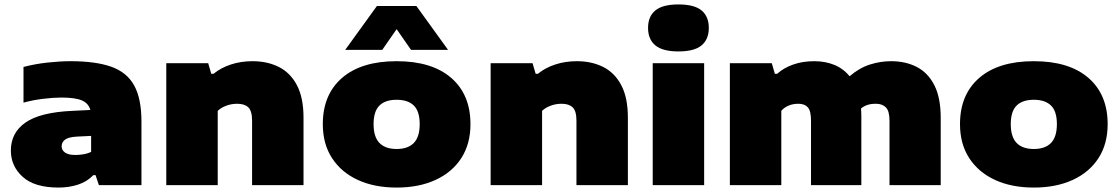

<svg xmlns="http://www.w3.org/2000/svg" viewBox="-20 -835 5049 866"><path d="M244 11Q136 11 82.5 -37.2Q29 -85.5 29 -156Q29 -236.5 95.2 -282.5Q161.5 -328.5 306 -335L387.5 -339Q379.5 -369 349.5 -382Q319.5 -395 256 -395Q221 -395 173.8 -389.2Q126.5 -383.5 86 -372V-533Q137 -546.5 194.2 -552.8Q251.5 -559 298 -559Q412 -559 482.5 -533.8Q553 -508.5 585.5 -449Q618 -389.5 618 -287V0H426L411 -45H401Q372 -15 331.2 -2Q290.5 11 244 11ZM258 -175Q258 -158 273.2 -147Q288.5 -136 320 -136Q336.5 -136 355.5 -139Q374.5 -142 391 -150V-222L329 -219Q289.5 -217 273.8 -205.5Q258 -194 258 -175Z M730 0V-550H919L933 -502H943Q975.5 -529 1021 -544Q1066.5 -559 1119 -559Q1186 -559 1238 -532.8Q1290 -506.5 1319.5 -450.2Q1349 -394 1349 -304V0H1117V-291Q1117 -334.5 1100 -350.8Q1083 -367 1050 -367Q1024 -367 1000.5 -358.2Q977 -349.5 962 -335V0Z M1769 11Q1668.5 11 1593.8 -23.5Q1519 -58 1477.5 -122Q1436 -186 1436 -275Q1436 -408.5 1523 -483.8Q1610 -559 1769 -559Q1928 -559 2015 -483.8Q2102 -408.5 2102 -275Q2102 -186 2060.8 -122Q2019.5 -58 1944.5 -23.5Q1869.5 11 1769 11ZM1769 -163Q1820 -163 1846.5 -190.2Q1873 -217.5 1873 -275Q1873 -333 1846.5 -359Q1820 -385 1769 -385Q1718 -385 1691.5 -359Q1665 -333 1665 -275Q1665 -217.5 1691.5 -190.2Q1718 -163 1769 -163ZM1537 -610 1680 -808H1858L2001 -610H1834L1769 -703.5L1704 -610Z M2193 0V-550H2382L2396 -502H2406Q2438.5 -529 2484 -544Q2529.5 -559 2582 -559Q2649 -559 2701 -532.8Q2753 -506.5 2782.5 -450.2Q2812 -394 2812 -304V0H2580V-291Q2580 -334.5 2563 -350.8Q2546 -367 2513 -367Q2487 -367 2463.5 -358.2Q2440 -349.5 2425 -335V0Z M2924 0V-550H3156V0ZM3040 -603Q2969 -603 2936 -630.2Q2903 -657.5 2903 -709Q2903 -761 2936 -788Q2969 -815 3040 -815Q3111.5 -815 3144.2 -788Q3177 -761 3177 -709Q3177 -657.5 3144.2 -630.2Q3111.5 -603 3040 -603Z M3272 0V-550H3461L3475 -502H3485Q3515 -529 3557.8 -544Q3600.5 -559 3653 -559Q3702 -559 3742.8 -542.5Q3783.5 -526 3812 -491Q3855.5 -528.5 3903.2 -543.8Q3951 -559 3999 -559Q4065 -559 4115.5 -532.8Q4166 -506.5 4194.5 -450.2Q4223 -394 4223 -304V0H3992V-291Q3992 -334.5 3975.5 -350.8Q3959 -367 3931 -367Q3907 -367 3891 -361.2Q3875 -355.5 3863.5 -345.5Q3865 -327 3865 -307V0H3638V-291Q3638 -334.5 3623.8 -350.8Q3609.5 -367 3581 -367Q3555.5 -367 3535.8 -358.2Q3516 -349.5 3504 -335V0Z M4643 11Q4542.5 11 4467.8 -23.5Q4393 -58 4351.5 -122Q4310 -186 4310 -275Q4310 -408.5 4397 -483.8Q4484 -559 4643 -559Q4802 -559 4889 -483.8Q4976 -408.5 4976 -275Q4976 -186 4934.8 -122Q4893.5 -58 4818.5 -23.5Q4743.5 11 4643 11ZM4643 -163Q4694 -163 4720.5 -190.2Q4747 -217.5 4747 -275Q4747 -333 4720.5 -359Q4694 -385 4643 -385Q4592 -385 4565.5 -359Q4539 -333 4539 -275Q4539 -217.5 4565.5 -190.2Q4592 -163 4643 -163Z"/></svg>

Font: Encode Sans Expanded Black
Style: Regular
Weight: 900
Width: 7
Designer: Multiple Designers
Foundry: Impallari Type
Version: Version 3.000; ttfautohint (v1.8.3) -l 8 -r 50 -G 200 -x 14 